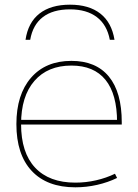

<svg xmlns="http://www.w3.org/2000/svg" viewBox="-20 -790 588 820"><path d="M279 -770Q360 -770 408.5 -732Q457 -694 469 -620H449Q437 -684 393.5 -717Q350 -750 279 -750Q206 -750 163 -717Q120 -684 109 -620H89Q100 -694 148.5 -732Q197 -770 279 -770ZM302 10Q181 10 115.5 -60Q50 -130 50 -260Q50 -386 112.5 -458Q175 -530 285 -530Q390 -530 445 -463Q500 -396 500 -268Q500 -264 500 -263Q500 -262 500 -258H60V-278H490L480 -268Q480 -388 430.5 -449Q381 -510 285 -510Q184 -510 127 -444.5Q70 -379 70 -260Q70 -138 130 -74Q190 -10 302 -10Q347 -10 390.5 -20Q434 -30 471 -48L480 -30Q441 -11 395 -0.5Q349 10 302 10Z"/></svg>

Font: M PLUS 1 Thin
Style: Regular
Weight: 100
Designer: Coji Morishita
Foundry: UNDERFOREST DESIGN
Version: Version 1.001